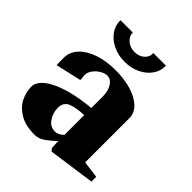

<svg xmlns="http://www.w3.org/2000/svg" viewBox="-201 -846 991 991"><g transform="rotate(45 295.0 -350.0)"><path d="M212 16Q146 16 104.5 -8Q63 -32 43.5 -69.5Q24 -107 24 -147Q24 -176 48.5 -200Q73 -224 115 -242.5Q157 -261 210.5 -272.5Q264 -284 321 -289V-371Q321 -413 304 -439.5Q287 -466 261 -466Q244 -466 223.5 -454Q203 -442 189 -422.5Q175 -403 176 -381Q178 -368 178.5 -359.5Q179 -351 179 -351L38 -319Q37 -327 37 -341.5Q37 -356 37 -371Q37 -414 67 -446.5Q97 -479 150 -497.5Q203 -516 272 -516Q338 -516 389 -500Q440 -484 468.5 -456Q497 -428 497 -391V-68L590 -56V-21L335 15L323 1L321 -48Q298 -25 269.5 -4.5Q241 16 212 16ZM276 -70Q285 -70 296.5 -75Q308 -80 321 -93V-237Q261 -235 229.5 -221Q198 -207 198 -168Q198 -131 218.5 -100.5Q239 -70 276 -70ZM274 -579Q226 -579 188 -597.5Q150 -616 128 -647Q106 -678 107 -716H197Q197 -689 219.5 -670Q242 -651 274 -651Q307 -651 328 -670Q349 -689 347 -716H439Q440 -678 418.5 -647Q397 -616 359 -597.5Q321 -579 274 -579Z"/></g></svg>

Font: Wittgenstein Black
Style: Regular
Weight: 900
Designer: Jörg Drees
Foundry: Jörg Drees
Version: Version 1.303; ttfautohint (v1.8.4.7-5d5b)